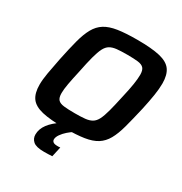

<svg xmlns="http://www.w3.org/2000/svg" viewBox="-202 -847 1137 1197"><g transform="rotate(30 366.5 -248.0)"><path d="M324 8Q219 8 160 -6Q101 -20 76.5 -54Q52 -88 52 -149Q52 -186 60.5 -234.5Q69 -283 82 -348Q100 -435 116 -495.5Q132 -556 154 -595.5Q176 -635 211 -657Q246 -679 301.5 -687.5Q357 -696 441 -696Q545 -696 604 -682Q663 -668 687.5 -633.5Q712 -599 712 -538Q712 -500 704.5 -452Q697 -404 683 -340Q663 -253 646.5 -192Q630 -131 608 -92Q586 -53 551.5 -31Q517 -9 462 -0.5Q407 8 324 8ZM331 -104Q375 -104 404.5 -107Q434 -110 453.5 -121.5Q473 -133 486 -158.5Q499 -184 511 -229Q523 -274 538 -344Q552 -404 558.5 -445.5Q565 -487 565 -515Q565 -548 552 -562.5Q539 -577 510 -580.5Q481 -584 433 -584Q388 -584 358.5 -581Q329 -578 309.5 -566.5Q290 -555 277 -529.5Q264 -504 252 -459Q240 -414 226 -344Q212 -282 204.5 -240.5Q197 -199 197 -172Q197 -139 210 -125Q223 -111 252.5 -107.5Q282 -104 331 -104ZM285 200Q228 200 206.5 181Q185 162 185 133Q185 93 212 57Q239 21 288 -10L385 0Q367 11 347.5 28Q328 45 314 65Q300 85 300 102Q300 113 309 120Q318 127 341 127Q344 127 348.5 127Q353 127 360 126L344 198Q331 199 315 199.5Q299 200 285 200Z"/></g></svg>

Font: Saira SemiBold
Style: Italic
Weight: 600
Italic angle: -12°
Designer: Hector Gatti with collaboration of the Omnibus-Type team
Foundry: Omnibus-Type
Version: Version 1.100; ttfautohint (v1.8.3)